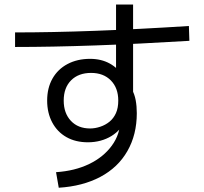

<svg xmlns="http://www.w3.org/2000/svg" viewBox="-20 -837 920 864"><path d="M232.2 -62.2Q316.7 -67.8 381.1 -98.9Q445.6 -130 483.3 -181.7Q521.1 -233.3 521.1 -296.7V-318.9L544.4 -304.4Q537.8 -278.9 521.1 -258.9Q504.4 -238.9 481.7 -225Q458.9 -211.1 432.2 -203.9Q405.6 -196.7 375.6 -196.7Q320 -196.7 278.9 -220Q237.8 -243.3 215 -286.1Q192.2 -328.9 192.2 -384.4Q192.2 -441.1 216.1 -483.3Q240 -525.6 283.9 -548.9Q327.8 -572.2 385.6 -572.2Q435.6 -572.2 473.9 -551.1Q512.2 -530 537.8 -488.9L502.2 -468.9V-816.7H578.9V-396.7L572.2 -437.8Q585.6 -413.3 590.6 -386.1Q595.6 -358.9 595.6 -327.8Q595.6 -231.1 553.3 -157.2Q511.1 -83.3 431.7 -41.1Q352.2 1.1 244.4 7.8ZM512.2 -384.4Q512.2 -441.1 478.9 -475Q445.6 -508.9 390 -508.9Q333.3 -508.9 300 -475.6Q266.7 -442.2 266.7 -384.4Q266.7 -327.8 298.9 -293.3Q331.1 -258.9 385.6 -258.9Q407.8 -258.9 431.1 -266.7Q454.4 -274.4 472.8 -289.4Q491.1 -304.4 501.7 -327.8Q512.2 -351.1 512.2 -384.4ZM47.8 -691.1Q377.8 -691.1 830 -720L832.2 -653.3Q377.8 -625.6 47.8 -625.6Z"/></svg>

Font: Paperlogy 4 Regular
Style: Regular
Weight: 400
Designer: redesigned by Lee Juim, glyphs from Gmarket Sans & Montserrat
Foundry: PT&
Version: Version 1.001